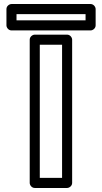

<svg xmlns="http://www.w3.org/2000/svg" viewBox="-20 -908 508 953"><path d="M288.1 -25H177.5V-686H288.1ZM313.1 25C323.8 25 338.1 15.1 338.1 0V-711C338.1 -721.7 328.2 -736 313.1 -736H152.5C141.8 -736 127.5 -726.1 127.5 -711V0C127.5 10.7 137.4 25 152.5 25ZM404.7 -807H62V-838H404.7ZM429.7 -757C440.4 -757 454.7 -766.9 454.7 -782V-863C454.7 -873.7 444.8 -888 429.7 -888H37C26.3 -888 12 -878.1 12 -863V-782C12 -771.3 21.9 -757 37 -757Z"/></svg>

Font: Asimov
Style: WidOu
Weight: 500
Designer: Google
Version: Version 2.000980; 2014